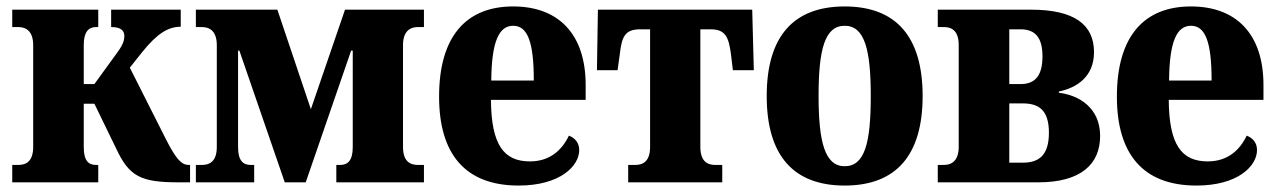

<svg xmlns="http://www.w3.org/2000/svg" viewBox="-20 -566 3965 596"><path d="M18 0H285V-54H278C255 -54 240 -67 240 -109V-244H273L341 -104C381 -19 416 0 534 0H570V-54H566C543 -54 526 -73 495 -134L383 -356L422 -405C468 -462 502 -483 541 -483V-536H325V-482C354 -482 366 -472 366 -454C366 -442 362 -428 347 -407L273 -305H240V-427C240 -467 255 -482 278 -482H285V-536H18V-482H37C63 -482 83 -467 83 -426V-110C83 -67 63 -54 37 -54H18Z M588 0H769V-54H758C735 -54 719 -67 719 -109V-409H723L864 0H929L1070 -409H1075V-109C1075 -67 1059 -54 1036 -54H1024V0H1296V-54H1277C1251 -54 1231 -67 1231 -110V-426C1231 -467 1251 -482 1277 -482H1296V-536H1051L945 -227L841 -536H588V-482H607C633 -482 653 -467 653 -426V-110C653 -67 633 -54 607 -54H588Z M1590 10C1719 10 1778 -51 1778 -100C1778 -122 1766 -137 1746 -145C1724 -99 1686 -65 1625 -65C1544 -65 1505 -116 1504 -256H1798V-302C1798 -461 1713 -546 1573 -546C1427 -546 1343 -453 1343 -266C1343 -88 1424 10 1590 10ZM1637 -316H1505C1506 -435 1528 -486 1573 -486C1618 -486 1637 -435 1637 -316Z M1930 0H2222V-54H2200C2174 -54 2154 -67 2154 -110V-475H2186C2231 -475 2242 -452 2249 -398L2255 -348H2320L2315 -536H1836L1833 -348H1897L1904 -398C1910 -452 1920 -475 1967 -475H1998V-110C1998 -67 1978 -54 1952 -54H1930Z M2602 10C2759 10 2844 -81 2844 -268C2844 -455 2759 -546 2602 -546C2445 -546 2360 -455 2360 -268C2360 -81 2445 10 2602 10ZM2602 -50C2541 -50 2521 -124 2521 -268C2521 -412 2540 -486 2602 -486C2664 -486 2683 -412 2683 -268C2683 -124 2665 -50 2602 -50Z M2891 0H3203C3336 0 3395 -57 3395 -144C3395 -233 3327 -271 3267 -278V-282C3321 -293 3376 -327 3376 -404C3376 -489 3316 -536 3180 -536H2891V-482H2910C2936 -482 2956 -469 2956 -426V-110C2956 -69 2936 -54 2910 -54H2891ZM3113 -305V-475H3148C3194 -475 3216 -449 3216 -391C3216 -332 3194 -305 3148 -305ZM3113 -61V-245H3155C3205 -245 3236 -224 3236 -154C3236 -84 3205 -61 3155 -61Z M3694 10C3823 10 3882 -51 3882 -100C3882 -122 3870 -137 3850 -145C3828 -99 3790 -65 3729 -65C3648 -65 3609 -116 3608 -256H3902V-302C3902 -461 3817 -546 3677 -546C3531 -546 3447 -453 3447 -266C3447 -88 3528 10 3694 10ZM3741 -316H3609C3610 -435 3632 -486 3677 -486C3722 -486 3741 -435 3741 -316Z"/></svg>

Font: Noto Serif Condensed ExtraBold
Style: Regular
Weight: 800
Width: 3
Designer: Monotype Design Team
Foundry: Monotype Imaging Inc.
Version: Version 2.013